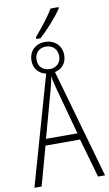

<svg xmlns="http://www.w3.org/2000/svg" viewBox="-103 -1002 599 1052"><g transform="rotate(-10 196.5 -476.0)"><path d="M152 -812V-801H175C215 -837 272 -899 302 -945V-952H258C228 -905 200 -868 152 -812ZM172 -605 0 0H40L100 -217H292L354 0H393L221 -605C260 -613 287 -643 287 -688C287 -742 247 -777 195 -777C144 -777 105 -743 105 -688C105 -642 134 -613 172 -605ZM197 -626C155 -626 133 -654 133 -688C133 -724 156 -751 195 -751C234 -751 259 -725 259 -687C259 -651 234 -626 197 -626ZM109 -253 183 -523C191 -553 194 -569 197 -586C199 -569 203 -551 212 -517L284 -253Z"/></g></svg>

Font: Noto Sans ExtraCondensed ExtraLight
Style: Regular
Weight: 200
Width: 2
Designer: Monotype Design Team
Foundry: Monotype Imaging Inc.
Version: Version 2.013